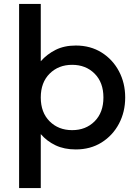

<svg xmlns="http://www.w3.org/2000/svg" viewBox="-20 -740 686 970"><path d="M76.5 210V-720H186V-430.5Q217 -466 260.8 -488Q304.5 -510 363 -510Q437 -510 493.2 -474.8Q549.5 -439.5 581 -380Q612.5 -320.5 612.5 -247.5Q612.5 -174.5 581 -115Q549.5 -55.5 493.2 -20.2Q437 15 363 15Q304.5 15 260.8 -5.8Q217 -26.5 186 -62.5V210ZM344.5 -82.5Q413.5 -82.5 458 -127Q502.5 -171.5 502.5 -247.5Q502.5 -323.5 458 -368Q413.5 -412.5 344.5 -412.5Q275.5 -412.5 230.8 -368Q186 -323.5 186 -247.5Q186 -171.5 230.8 -127Q275.5 -82.5 344.5 -82.5Z"/></svg>

Font: Geologica
Style: Regular
Weight: 400
Designer: Sindre Bremnes, Frode Helland
Foundry: Monokrom Skriftforlag AS
Version: Version 1.010; ttfautohint (v1.8.4.7-5d5b);gftools[0.9.28]